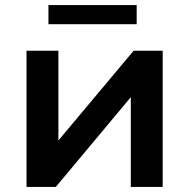

<svg xmlns="http://www.w3.org/2000/svg" viewBox="-20 -733 742 753"><path d="M84 -534H209V-182L504 -534H618V0H493V-352L199 0H84ZM170 -713H516V-638H170Z"/></svg>

Font: mBank SemiBold
Style: Regular
Weight: 600
Designer: Julieta Ulanovsky
Foundry: Julieta Ulanovsky
Version: Version 7.200